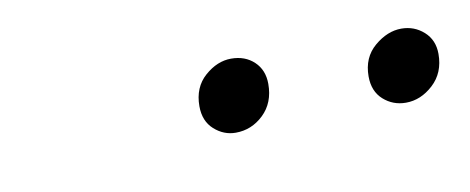

<svg xmlns="http://www.w3.org/2000/svg" viewBox="-26 -748 465 190"><g transform="rotate(-10 206.0 -653.5)"><path d="M201 -617Q189 -617 179.5 -625.5Q170 -634 170 -649Q170 -668 182.5 -679Q195 -690 209 -690Q223 -690 232 -681.5Q241 -673 241 -659Q241 -640 229 -628.5Q217 -617 201 -617ZM372 -617Q359 -617 349.5 -625.5Q340 -634 340 -649Q340 -668 353 -679Q366 -690 380 -690Q393 -690 402.5 -681.5Q412 -673 412 -659Q412 -640 399.5 -628.5Q387 -617 372 -617Z"/></g></svg>

Font: Source Serif 4 48pt Light
Style: Italic
Weight: 300
Italic angle: -12°
Designer: Frank Grießhammer
Foundry: Adobe Systems Incorporated
Version: Version 4.004;hotconv 1.0.116;makeotfexe 2.5.65601